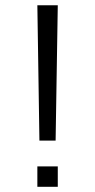

<svg xmlns="http://www.w3.org/2000/svg" viewBox="-20 -715 365 735"><path d="M123 0V-78.1H201.2V0ZM123 -694.8H201.2L192.9 -176.8H130.9Z"/></svg>

Font: CMU Bright
Style: Roman
Weight: 500
Version: Version 0.7.0